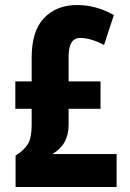

<svg xmlns="http://www.w3.org/2000/svg" viewBox="-20 -744 517 764"><path d="M287 -724Q363 -724 433 -684L394 -565Q341 -593 299 -593Q253 -593 253 -519V-420H380V-311H253V-247Q253 -168 188 -131H444V0H42V-125Q76 -146 91 -171Q106 -196 106 -246V-311H41V-420H106V-515Q106 -621 155.5 -672.5Q205 -724 287 -724Z"/></svg>

Font: Noto Sans Tamil ExtraCondensed ExtraBold
Style: Regular
Weight: 800
Width: 2
Designer: Jelle Bosma - Monotype Design Team
Foundry: Monotype Imaging Inc.
Version: Version 2.004; ttfautohint (v1.8.4.7-5d5b)